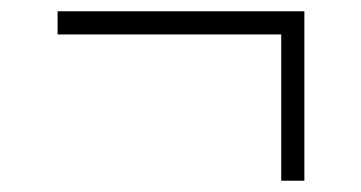

<svg xmlns="http://www.w3.org/2000/svg" viewBox="-20 -320 640 340"><path d="M478 0V-259H82V-300H519V0Z"/></svg>

Font: Red Hat Display VF
Style: Regular
Weight: 300
Designer: Pentagram, MCKL
Foundry: Pentagram, MCKL
Version: Version 1.023